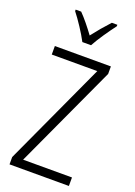

<svg xmlns="http://www.w3.org/2000/svg" viewBox="-175 -1081 762 1082"><g transform="rotate(20 206.0 -539.5)"><path d="M180 -854H232C256 -899 300 -962 332 -1004V-1013H299C264 -975 237 -943 206 -903C178 -941 144 -984 115 -1013H82V-1004C113 -965 156 -900 180 -854ZM386 -66V-117H93L378 -735V-780H42V-729H315L30 -110V-66Z"/></g></svg>

Font: Noto Sans Malayalam UI Condensed Light
Style: Regular
Weight: 300
Width: 3
Designer: Jelle Bosma - Monotype Design Team
Foundry: Monotype Imaging Inc.
Version: Version 2.104